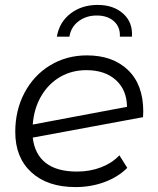

<svg xmlns="http://www.w3.org/2000/svg" viewBox="-20 -755 640 780"><path d="M562 -302 561 -279 113 -196Q121 -128 166 -93Q211 -58 293 -58Q346 -58 391 -75.5Q436 -93 465 -124L497 -73Q460 -36 405 -15.5Q350 5 287 5Q173 5 107.5 -55Q42 -115 42 -219Q42 -307 79.5 -378Q117 -449 183.5 -489.5Q250 -530 333 -530Q438 -530 500 -470.5Q562 -411 562 -302ZM113 -249 496 -321Q495 -390 450.5 -430Q406 -470 331 -470Q271 -470 223.5 -442Q176 -414 147 -364Q118 -314 113 -249ZM377 -735Q441 -735 480.5 -699.5Q520 -664 516 -606H467Q469 -645 443 -668.5Q417 -692 373 -692Q330 -692 299 -668.5Q268 -645 262 -606H211Q221 -665 266.5 -700Q312 -735 377 -735Z"/></svg>

Font: Montserrat Alternates
Style: Italic
Weight: 400
Italic angle: -11.3°
Designer: Julieta Ulanovsky
Foundry: Julieta Ulanovsky
Version: Version 7.200